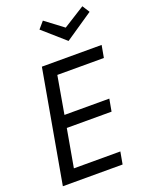

<svg xmlns="http://www.w3.org/2000/svg" viewBox="-164 -978 813 1060"><g transform="rotate(-20 242.0 -448.5)"><path d="M367 0H16L133 -660H484L471 -588H197.5L159 -367H422.5L409.5 -295H146.5L107 -72H380ZM320 -743 190.5 -857 225 -897 330.5 -817.5 457 -897 484 -854.5Z"/></g></svg>

Font: Lucymar Sans
Style: Italic
Weight: 400
Italic angle: -10°
Foundry: The League of Moveable Type (original font) / Main changes by Cristiano Sobral with portions from Mirco Monsees
Version: Version 2.00;August 30, 2020;FontCreator 13.0.0.2681 64-bit